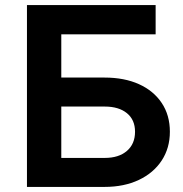

<svg xmlns="http://www.w3.org/2000/svg" viewBox="-20 -735 718 755"><path d="M86 0V-715H221V-102L209 -114H392Q447 -114 479 -141.5Q511 -169 511 -217Q511 -264 479 -290Q447 -316 392 -316H151V-430H391Q469 -430 526.5 -404Q584 -378 616 -330Q648 -282 648 -217Q648 -153 616 -104Q584 -55 526 -27.5Q468 0 391 0ZM155 -600V-715H592V-600Z"/></svg>

Font: Wix Madefor Display
Style: Bold
Weight: 700
Designer: Dalton Maag Ltd
Foundry: Dalton Maag Ltd
Version: Version 3.100